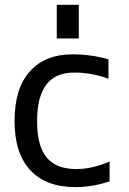

<svg xmlns="http://www.w3.org/2000/svg" viewBox="-20 -759 533 791"><path d="M213.9 -600.6V-739.3H304.7V-600.6ZM132.8 -260.7Q132.8 -157.2 172.4 -109.9Q211.9 -62.5 293.9 -62.5Q360.4 -62.5 431.6 -93.8V-11.7Q356.4 12.7 289.1 11.7Q169.9 11.7 105 -57.6Q40 -127 40 -260.7Q40 -394.5 103 -464.8Q166 -535.2 279.3 -535.2Q354.5 -535.2 426.8 -514.6V-434.6Q354.5 -460.9 284.2 -460Q132.8 -460 132.8 -260.7Z"/></svg>

Font: Gen Shin Gothic Regular
Style: Regular
Weight: 400
Designer: [Source Han Sans]
Ryoko NISHIZUKA  (kana & ideographs); Paul D. Hunt (Latin, Greek & Cyrillic); Wenlong ZHANG  (bopomofo
Version: Version 1.002.20150607